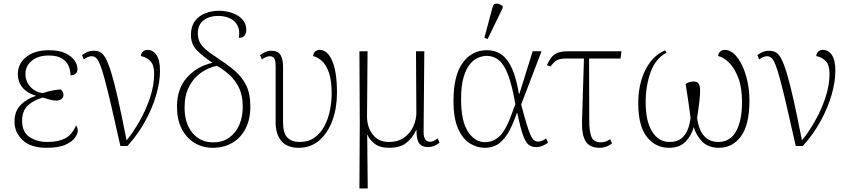

<svg xmlns="http://www.w3.org/2000/svg" viewBox="-20 -826 4803 1086"><path d="M242 10Q154 10 108 -33.5Q62 -77 62 -138Q62 -198 98 -233.5Q134 -269 182 -283V-285Q134 -299 107.5 -330.5Q81 -362 81 -408Q81 -466 128.5 -504Q176 -542 257 -542Q313 -542 348.5 -525.5Q384 -509 401 -485Q418 -461 418 -436Q418 -417 407 -408.5Q396 -400 379 -400Q379 -427 368 -453Q357 -479 330 -495.5Q303 -512 256 -512Q196 -512 160 -482.5Q124 -453 124 -408Q124 -366 151 -336Q178 -306 220 -299Q250 -309 275.5 -314Q301 -319 324 -320Q339 -307 339 -289Q339 -274 327 -265.5Q315 -257 300 -257Q280 -257 264 -262Q248 -267 223 -274Q176 -263 140.5 -232Q105 -201 105 -143Q105 -79 147 -51Q189 -23 248 -23Q309 -23 348 -43Q387 -63 410 -116Q414 -112 417 -104.5Q420 -97 420 -85Q420 -71 404.5 -48Q389 -25 350.5 -7.5Q312 10 242 10Z M661 0Q630 -139 608.5 -231Q587 -323 572 -378.5Q557 -434 545.5 -462Q534 -490 523 -499Q512 -508 499 -508Q487 -508 476 -503Q465 -498 454 -490L444 -514Q457 -525 474 -532Q491 -539 510 -539Q530 -539 546 -531.5Q562 -524 577 -497.5Q592 -471 609 -416Q626 -361 647 -268Q668 -175 696 -32Q733 -77 769 -140Q805 -203 828.5 -273Q852 -343 852 -409Q852 -458 831 -480Q810 -502 777 -509Q778 -525 788.5 -534.5Q799 -544 813 -544Q846 -544 865.5 -514.5Q885 -485 885 -425Q885 -364 864 -290.5Q843 -217 802 -142Q761 -67 701 0Z M1184 10Q1125 10 1079 -18.5Q1033 -47 1007 -99Q981 -151 981 -222Q981 -324 1037.5 -387.5Q1094 -451 1182 -471Q1132 -504 1096 -539Q1060 -574 1060 -629Q1060 -676 1082 -706Q1104 -736 1140 -750.5Q1176 -765 1218 -765Q1260 -765 1295.5 -752Q1331 -739 1352 -715Q1373 -691 1373 -659Q1373 -638 1363.5 -625Q1354 -612 1331 -612Q1338 -655 1323 -682.5Q1308 -710 1279 -723Q1250 -736 1214 -736Q1164 -736 1131.5 -711Q1099 -686 1099 -638Q1099 -611 1108.5 -590Q1118 -569 1143 -547Q1168 -525 1213 -496Q1265 -462 1306.5 -427Q1348 -392 1372 -344.5Q1396 -297 1396 -223Q1396 -150 1368.5 -97.5Q1341 -45 1293 -17.5Q1245 10 1184 10ZM1184 -21Q1237 -20 1275 -46.5Q1313 -73 1333 -118.5Q1353 -164 1353 -223Q1353 -287 1331 -331Q1309 -375 1275.5 -404.5Q1242 -434 1207 -454Q1156 -443 1114.5 -413Q1073 -383 1048.5 -334Q1024 -285 1024 -218Q1024 -128 1068.5 -74.5Q1113 -21 1184 -21Z M1670 10Q1604 10 1571.5 -28.5Q1539 -67 1539 -134V-451Q1539 -482 1531.5 -495Q1524 -508 1506 -508Q1486 -508 1461 -490L1451 -514Q1465 -525 1481 -532Q1497 -539 1514 -539Q1554 -539 1567.5 -513.5Q1581 -488 1581 -451V-134Q1581 -72 1606 -47.5Q1631 -23 1674 -23Q1725 -23 1759.5 -48Q1794 -73 1815.5 -114Q1837 -155 1846.5 -203.5Q1856 -252 1856 -298Q1856 -372 1840 -416.5Q1824 -461 1800 -482Q1776 -503 1751 -509Q1753 -528 1764.5 -536Q1776 -544 1788 -544Q1832 -544 1859 -482Q1886 -420 1886 -301Q1886 -216 1860.5 -145.5Q1835 -75 1786.5 -32.5Q1738 10 1670 10Z M2013 240 2015 -134 2013 -536H2059L2056 -166Q2056 -108 2088 -65.5Q2120 -23 2179 -23Q2232 -23 2267 -48.5Q2302 -74 2319 -113.5Q2336 -153 2335 -193L2333 -536H2380L2376 -79Q2376 -24 2413 -24Q2429 -24 2456 -43L2466 -19Q2435 6 2402 6Q2366 6 2350.5 -16Q2335 -38 2336 -90H2334Q2311 -42 2276 -16Q2241 10 2181 10Q2128 10 2098.5 -13.5Q2069 -37 2059 -63H2057L2060 240Z M2722 10Q2678 10 2637.5 -15Q2597 -40 2571 -98.5Q2545 -157 2545 -255Q2545 -399 2597 -470.5Q2649 -542 2734 -542Q2807 -542 2850 -484Q2893 -426 2915 -296H2918L2993 -536H3043L2928 -235Q2946 -165 2959 -123Q2972 -81 2982 -60Q2992 -39 3002 -32Q3012 -25 3025 -25Q3036 -25 3048 -30.5Q3060 -36 3069 -43L3080 -19Q3068 -10 3050.5 -2Q3033 6 3013 6Q2987 6 2969.5 -8Q2952 -22 2937.5 -63.5Q2923 -105 2906 -186H2903Q2886 -136 2863.5 -91Q2841 -46 2807 -18Q2773 10 2722 10ZM2721 -22Q2760 -22 2787 -40.5Q2814 -59 2833 -90.5Q2852 -122 2866.5 -160.5Q2881 -199 2895 -237Q2877 -340 2855 -399.5Q2833 -459 2803 -484.5Q2773 -510 2732 -510Q2712 -510 2687 -500.5Q2662 -491 2639.5 -465Q2617 -439 2602.5 -390.5Q2588 -342 2588 -264Q2588 -141 2627 -81.5Q2666 -22 2721 -22ZM2738 -605 2720 -613 2766 -785Q2771 -807 2789 -805.5Q2807 -804 2823 -792V-780Z M3373 10Q3315 10 3292.5 -27Q3270 -64 3272 -139L3283 -495H3184Q3147 -495 3129.5 -485Q3112 -475 3094 -450L3073 -457Q3085 -482 3097.5 -499.5Q3110 -517 3132.5 -526.5Q3155 -536 3195 -536H3495L3490 -495H3312L3313 -138Q3313 -87 3324.5 -54Q3336 -21 3379 -21Q3393 -21 3405 -25Q3417 -29 3431 -39L3442 -15Q3410 10 3373 10Z M3764 10Q3688 10 3639 -51.5Q3590 -113 3590 -245Q3590 -311 3607 -370.5Q3624 -430 3657.5 -474.5Q3691 -519 3742 -541L3750 -528Q3687 -494 3659.5 -416.5Q3632 -339 3632 -246Q3632 -141 3668.5 -82Q3705 -23 3767 -23Q3808 -23 3832.5 -42Q3857 -61 3869.5 -92Q3882 -123 3886 -160Q3881 -202 3873.5 -251.5Q3866 -301 3858 -351Q3878 -365 3902 -365Q3925 -365 3932.5 -351Q3940 -337 3940 -316Q3940 -289 3936.5 -257.5Q3933 -226 3929 -199Q3925 -172 3923 -160Q3927 -124 3940 -93Q3953 -62 3978 -42.5Q4003 -23 4043 -23Q4109 -23 4143 -82.5Q4177 -142 4177 -250Q4177 -332 4155.5 -387Q4134 -442 4103 -472.5Q4072 -503 4042 -509Q4043 -525 4054 -534.5Q4065 -544 4080 -544Q4108 -544 4133 -520.5Q4158 -497 4177.5 -456.5Q4197 -416 4208 -364.5Q4219 -313 4219 -257Q4219 -121 4171.5 -55.5Q4124 10 4046 10Q3987 10 3952.5 -24.5Q3918 -59 3904 -107Q3891 -59 3857.5 -24.5Q3824 10 3764 10Z M4481 0Q4450 -139 4428.5 -231Q4407 -323 4392 -378.5Q4377 -434 4365.5 -462Q4354 -490 4343 -499Q4332 -508 4319 -508Q4307 -508 4296 -503Q4285 -498 4274 -490L4264 -514Q4277 -525 4294 -532Q4311 -539 4330 -539Q4350 -539 4366 -531.5Q4382 -524 4397 -497.5Q4412 -471 4429 -416Q4446 -361 4467 -268Q4488 -175 4516 -32Q4553 -77 4589 -140Q4625 -203 4648.5 -273Q4672 -343 4672 -409Q4672 -458 4651 -480Q4630 -502 4597 -509Q4598 -525 4608.5 -534.5Q4619 -544 4633 -544Q4666 -544 4685.5 -514.5Q4705 -485 4705 -425Q4705 -364 4684 -290.5Q4663 -217 4622 -142Q4581 -67 4521 0Z"/></svg>

Font: Noto Serif ExtraLight
Style: Regular
Weight: 200
Designer: Monotype Design Team
Foundry: Monotype Imaging Inc.
Version: Version 2.015; ttfautohint (v1.8.4.7-5d5b)